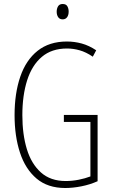

<svg xmlns="http://www.w3.org/2000/svg" viewBox="-20 -932 565 962"><path d="M300 -356H469V-24Q431 -7 388 1.5Q345 10 307 10Q219 10 163 -37.5Q107 -85 80 -167.5Q53 -250 53 -355Q53 -464 81.5 -547.5Q110 -631 168.5 -677.5Q227 -724 315 -724Q353 -724 389.5 -714Q426 -704 462 -680L445 -648Q411 -671 379 -680Q347 -689 316 -689Q239 -689 189.5 -647Q140 -605 116 -529.5Q92 -454 92 -355Q92 -259 114.5 -185Q137 -111 185 -68Q233 -25 309 -25Q342 -25 374.5 -31.5Q407 -38 433 -48V-321H300ZM294 -912Q311 -912 317.5 -900.5Q324 -889 324 -874Q324 -856 316 -845.5Q308 -835 294 -835Q279 -835 271.5 -846Q264 -857 264 -873Q264 -889 271 -900.5Q278 -912 294 -912Z"/></svg>

Font: Noto Sans Tamil ExtraCondensed ExtraLight
Style: Regular
Weight: 200
Width: 2
Designer: Jelle Bosma - Monotype Design Team
Foundry: Monotype Imaging Inc.
Version: Version 2.004; ttfautohint (v1.8.4.7-5d5b)